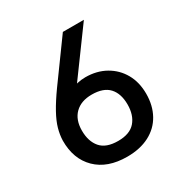

<svg xmlns="http://www.w3.org/2000/svg" viewBox="-166 -839 941 981"><g transform="rotate(-30 305.0 -348.5)"><path d="M61 -226Q62 -260 72 -295.5Q82 -331 106 -374.5Q130 -418 170 -474L339 -707H463L202 -350L201 -414Q211 -422 230.5 -430Q250 -438 274 -443.5Q298 -449 322 -449Q389 -449 440.5 -420Q492 -391 521 -340Q550 -289 550 -221Q550 -152 521 -99.5Q492 -47 437 -18.5Q382 10 306 10Q190 10 125 -54Q60 -118 61 -226ZM171 -221Q171 -158 203 -120.5Q235 -83 306 -83Q375 -83 407.5 -120.5Q440 -158 440 -221Q440 -285 407.5 -320.5Q375 -356 306 -356Q243 -356 207 -320.5Q171 -285 171 -221Z"/></g></svg>

Font: 42dot Sans Light SemiBold
Style: Regular
Weight: 600
Version: Version 1.000